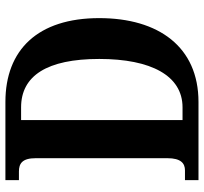

<svg xmlns="http://www.w3.org/2000/svg" viewBox="-42 -712 754 710"><g transform="rotate(-90 335.0 -357.0)"><path d="M24 0H313C517 0 623 -148 623 -367C623 -594 506 -714 313 -714H24V-664H56C85 -664 105 -652 105 -602V-115C105 -65 86 -50 60 -50H24ZM293 -59H246V-656H293C410 -656 472 -560 472 -367C472 -175 410 -59 293 -59Z"/></g></svg>

Font: Noto Serif Thai Condensed
Style: Bold
Weight: 700
Width: 3
Designer: Monotype Design Team
Foundry: Monotype Imaging Inc.
Version: Version 2.002